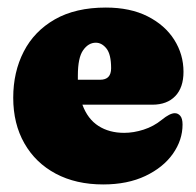

<svg xmlns="http://www.w3.org/2000/svg" viewBox="-20 -478 518 508"><path d="M465.5 -288Q465.5 -246.5 443.8 -223.8Q422 -201 383 -201H198Q212 -163 240.5 -144.8Q269 -126.5 308.5 -126.5Q333.5 -126.5 360 -135Q386.5 -143.5 408 -161Q429.5 -178.5 442.5 -178.5Q451 -178.5 457 -171.5Q463 -164.5 463 -148.5Q463 -107.5 437.5 -71.2Q412 -35 364.8 -12.5Q317.5 10 253 10Q181 10 127.5 -18.5Q74 -47 44.5 -98.8Q15 -150.5 15 -219.5Q15 -287.5 42.8 -341.5Q70.5 -395.5 125.2 -426.8Q180 -458 260 -458Q324.5 -458 370.5 -434.8Q416.5 -411.5 441 -372.8Q465.5 -334 465.5 -288ZM186 -278Q186 -272.5 186 -267H245Q274 -267 274 -297.5Q274 -334 261.8 -349.5Q249.5 -365 233.5 -365Q214 -365 200 -345.2Q186 -325.5 186 -278Z"/></svg>

Font: Fraunces 144pt SuperSoft Black
Style: Regular
Weight: 900
Version: Version 1.000;[b76b70a41]